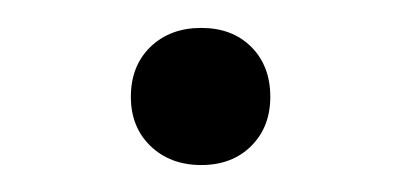

<svg xmlns="http://www.w3.org/2000/svg" viewBox="-20 -116 295 141"><path d="M127.8 5.2Q105 5.2 90.5 -8.8Q76.1 -22.7 76.1 -44.9Q76.1 -67.6 90.5 -81.6Q105 -95.5 127.8 -95.5Q150.5 -95.5 164.5 -81.6Q178.5 -67.6 178.5 -44.9Q178.5 -22.7 164.5 -8.8Q150.5 5.2 127.8 5.2Z"/></svg>

Font: Ysabeau
Style: Bold
Weight: 700
Designer: Christian Thalmann (Catharsis Fonts)
Version: Version 2.000;gftools[0.9.27.dev2+g8671c4b]